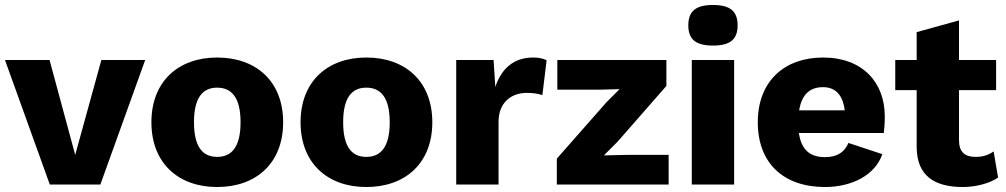

<svg xmlns="http://www.w3.org/2000/svg" viewBox="-21 -741 4038 771"><path d="M386 -500 281 -119 178 -500H-1L179 0H382L562 -500Z M851 -510C695 -510 587 -414 587 -250C587 -86 695 10 851 10C1008 10 1116 -86 1116 -250C1116 -414 1008 -510 851 -510ZM851 -389C910 -389 945 -348 945 -250C945 -152 910 -111 851 -111C792 -111 758 -152 758 -250C758 -348 792 -389 851 -389Z M1450 -510C1294 -510 1186 -414 1186 -250C1186 -86 1294 10 1450 10C1607 10 1715 -86 1715 -250C1715 -414 1607 -510 1450 -510ZM1450 -389C1509 -389 1544 -348 1544 -250C1544 -152 1509 -111 1450 -111C1391 -111 1357 -152 1357 -250C1357 -348 1391 -389 1450 -389Z M1811 0H1981V-252C1981 -330 2033 -368 2094 -368C2123 -368 2143 -364 2157 -359L2174 -499C2163 -505 2145 -510 2120 -510C2042 -510 1993 -466 1968 -392L1961 -500H1811Z M2215 0H2664V-119H2492L2404 -117L2459 -172L2655 -396V-500H2217V-381H2388L2467 -383L2414 -330L2215 -104Z M2842 -558C2911 -558 2941 -583 2941 -639C2941 -696 2911 -721 2842 -721C2773 -721 2743 -696 2743 -639C2743 -583 2773 -558 2842 -558ZM2927 -500H2757V0H2927Z M3292 10C3397 10 3493 -36 3522 -122L3386 -167C3371 -131 3342 -110 3292 -110C3234 -110 3197 -137 3187 -207H3528C3530 -223 3532 -248 3532 -273C3532 -411 3442 -510 3284 -510C3129 -510 3022 -415 3022 -250C3022 -85 3126 10 3292 10ZM3284 -391C3335 -391 3364 -358 3371 -298H3188C3199 -362 3231 -391 3284 -391Z M3979 -500H3830V-659L3660 -612V-500H3574V-379H3660V-150C3661 -34 3732 10 3846 10C3898 10 3954 -5 3987 -28L3969 -133C3949 -119 3928 -111 3896 -111C3854 -111 3830 -130 3830 -178V-379H3979Z"/></svg>

Font: Work Sans
Style: Bold
Weight: 700
Designer: Wei Huang
Foundry: Wei Huang
Version: Version 2.012